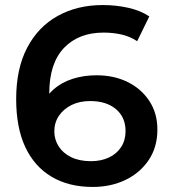

<svg xmlns="http://www.w3.org/2000/svg" viewBox="-20 -730 667 760"><path d="M347 10Q252 10 184 -30.5Q116 -71 80 -148Q44 -225 44 -338Q44 -458 87.5 -541Q131 -624 208.5 -667Q286 -710 387 -710Q440 -710 488.5 -699Q537 -688 571 -665L523 -567Q494 -586 460.5 -593.5Q427 -601 390 -601Q291 -601 233 -540Q175 -479 175 -360Q175 -359 175 -359Q183 -368 193 -377Q224 -404 267.5 -418Q311 -432 362 -432Q431 -432 485 -405.5Q539 -379 571 -330.5Q603 -282 603 -217Q603 -148 569 -97Q535 -46 477 -18Q419 10 347 10ZM340 -92Q380 -92 411 -106.5Q442 -121 459.5 -148Q477 -175 477 -211Q477 -266 439 -298Q401 -330 337 -330Q295 -330 263.5 -314.5Q232 -299 213.5 -272Q195 -245 195 -210Q195 -178 212 -151Q229 -124 261.5 -108Q294 -92 340 -92Z"/></svg>

Font: Montserrat Thin SemiBold
Style: Regular
Weight: 600
Version: Version 9.000